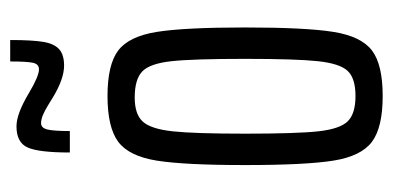

<svg xmlns="http://www.w3.org/2000/svg" viewBox="-212 -532 752 367"><g transform="rotate(-90 163.5 -348.0)"><path d="M32 -255Q32 -371 40.5 -424Q49 -477 76.5 -497.5Q104 -518 164 -518Q224 -518 251 -497.5Q278 -477 286.5 -424Q295 -371 295 -255Q295 -139 286.5 -86Q278 -33 251 -12.5Q224 8 164 8Q104 8 76.5 -12.5Q49 -33 40.5 -86Q32 -139 32 -255ZM235 -255Q235 -355 230.5 -396Q226 -437 211 -451.5Q196 -466 161 -466Q129 -466 115 -450.5Q101 -435 96.5 -393.5Q92 -352 92 -255Q92 -156 96.5 -115Q101 -74 115.5 -59Q130 -44 164 -44Q198 -44 212 -59Q226 -74 230.5 -115.5Q235 -157 235 -255ZM106 -692Q130 -692 170 -668Q202 -649 215 -649Q225 -649 227.5 -660.5Q230 -672 230 -704H271Q271 -662 267.5 -641Q264 -620 253.5 -610.5Q243 -601 222 -601Q197 -601 162 -622Q157 -625 146.5 -631.5Q136 -638 127.5 -641.5Q119 -645 112 -645Q103 -645 100 -633Q97 -621 97 -590H56Q56 -649 65.5 -670.5Q75 -692 106 -692Z"/></g></svg>

Font: Saira Ultra Condensed
Style: Regular
Weight: 400
Width: 1
Designer: Hector Gatti with collaboration of the Omnibus-Type team
Foundry: Omnibus-Type
Version: Version 1.001; ttfautohint (v1.8)